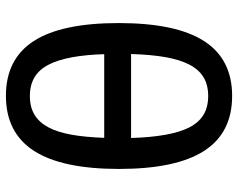

<svg xmlns="http://www.w3.org/2000/svg" viewBox="-97 -685 796 642"><g transform="rotate(90 301.0 -364.0)"><path d="M544.9 -363.8Q544.9 -554.7 484.6 -648.4Q424.3 -742.2 300.8 -742.2Q177.7 -742.2 117.4 -648.4Q57.1 -554.7 57.1 -363.3Q57.1 -171.9 117.2 -78.9Q177.2 14.2 300.3 14.2Q423.8 14.2 484.4 -79.6Q544.9 -173.3 544.9 -363.8ZM195.3 -597.7Q211.9 -630.4 237.8 -646.2Q263.7 -662.1 300.8 -662.1Q338.4 -662.1 364.3 -646.2Q390.1 -630.4 406.7 -597.7Q437.5 -535.6 441.4 -404.3H160.6Q162.6 -470.2 170.9 -518.1Q179.2 -565.9 195.3 -597.7ZM195.3 -130.4Q165 -190.4 161.1 -314.5H440.9Q438.5 -249.5 430.2 -203.9Q421.9 -158.2 405.8 -127.9Q389.2 -96.7 363.5 -81.3Q337.9 -65.9 301.3 -65.9Q263.7 -65.9 237.5 -82Q211.4 -98.1 195.3 -130.4Z"/></g></svg>

Font: Hack Dev
Style: Regular
Weight: 400
Designer: Christopher Simpkins
Foundry: Christopher Simpkins
Version: Version 2.0315